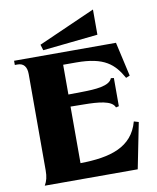

<svg xmlns="http://www.w3.org/2000/svg" viewBox="-99 -1004 881 1080"><g transform="rotate(-10 342.0 -464.5)"><path d="M68 0H599L651 -261L624 -269C586 -128 459 -92 288 -90V-413L365 -412C444 -411 524 -406 539 -364L556 -368V-529L539 -531C524 -489 444 -484 365 -483L288 -482V-652H362C524 -652 577 -601 624 -518L646 -527L602 -722H20V-698H36C70 -698 88 -676 88 -634V-84C88 -48 82 -24 68 0ZM192 -752 507 -785V-929L182 -785Z"/></g></svg>

Font: Sinistre Bold
Style: Regular
Weight: 900
Designer: Jules Durand
Foundry: Collletttivo
Version: Version 69.420;Glyphs 3.2 (3217)